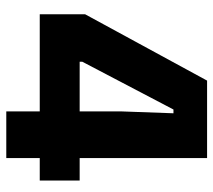

<svg xmlns="http://www.w3.org/2000/svg" viewBox="-54 -625 679 611"><g transform="rotate(90 285.5 -319.5)"><path d="M334.5 0V-366L340.5 -532H328.5L176.5 -242V-180L117 -233.5H554.5V-106.5H25.5V-251L236.5 -639H483V0Z"/></g></svg>

Font: Anek Bangla
Style: Bold
Weight: 700
Designer: Sulekha Rajkumar (Bangla), Yesha Goshar (Latin)
Foundry: Ek Type
Version: Version 1.003